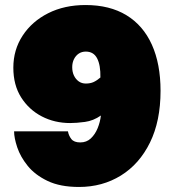

<svg xmlns="http://www.w3.org/2000/svg" viewBox="-20 -731 690 763"><path d="M259 -242Q197 -242 146 -268.5Q95 -295 64 -344Q33 -393 33 -462Q33 -533 70 -589.5Q107 -646 171.5 -678.5Q236 -711 320 -711Q416 -711 482.5 -670.5Q549 -630 583.5 -553.5Q618 -477 618 -370Q618 -250 576 -164.5Q534 -79 460.5 -33.5Q387 12 294 12Q219 12 169 -12Q119 -36 90 -72Q61 -108 48.5 -145.5Q36 -183 36 -209H250Q253 -192 263.5 -178.5Q274 -165 299 -165Q324 -165 341 -181Q358 -197 368 -221.5Q378 -246 381 -272Q351 -251 317.5 -246.5Q284 -242 259 -242ZM321 -526Q305 -526 293 -518Q281 -510 274 -496Q267 -482 267 -464Q267 -445 274 -430.5Q281 -416 293 -407.5Q305 -399 321 -399Q339 -399 352 -405Q365 -411 379 -423Q380 -472 366 -499Q352 -526 321 -526Z"/></svg>

Font: Azeret Mono Thin Black
Style: Regular
Weight: 900
Version: Version 1.002